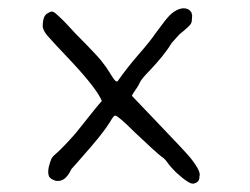

<svg xmlns="http://www.w3.org/2000/svg" viewBox="-20 -476 603 463"><path d="M95.7 -444.3Q102.5 -449.2 107.4 -447.8Q112.3 -446.3 122.1 -436.5Q132.8 -426.8 144.5 -414.1Q157.2 -399.4 188.5 -368.2Q216.8 -338.9 222.7 -331.5Q228.5 -324.2 236.3 -313.5Q242.2 -304.7 252 -289.1Q254.9 -285.2 256.3 -283.2Q257.8 -281.2 259.8 -280.3Q261.7 -279.3 262.2 -279.3Q262.7 -279.3 263.7 -280.3Q287.1 -313.5 313.5 -343.8Q341.8 -376 356.4 -397.5Q379.9 -429.7 389.6 -439.5Q399.4 -449.2 412.1 -454.1Q423.8 -458 432.6 -454.1Q437.5 -452.1 441.4 -446.3Q443.4 -440.4 443.4 -438.5Q443.4 -436.5 442.9 -431.6Q442.4 -426.8 442.4 -424.8Q442.4 -422.9 440.4 -418.9Q436.5 -412.1 413.1 -393.6L394.5 -373Q377 -343.8 340.8 -305.7Q321.3 -286.1 317.4 -277.3Q312.5 -266.6 301.8 -252L297.9 -245.1L361.3 -178.7Q431.6 -105.5 440.4 -93.8Q465.8 -61.5 460.9 -50.8Q461.9 -36.1 446.3 -33.2Q436.5 -31.2 404.3 -60.5Q390.6 -74.2 383.8 -84Q377 -93.8 369.1 -98.6Q357.4 -107.4 305.7 -156.2Q264.6 -197.3 257.8 -197.3Q253.9 -197.3 245.1 -181.6Q230.5 -158.2 200.2 -123Q163.1 -80.1 152.3 -68.4Q144.5 -51.8 135.3 -44.9Q126 -38.1 114.3 -40Q102.5 -43.9 98.6 -49.8Q92.8 -62.5 101.6 -86.9Q104.5 -97.7 115.2 -105.5Q133.8 -122.1 162.1 -154.3Q217.8 -224.6 224.6 -231.4L225.6 -232.4Q214.8 -259.8 157.2 -322.3Q104.5 -377.9 94.2 -390.1Q84 -402.3 83 -412.1Q83 -439.5 95.7 -444.3Z"/></svg>

Font: JasonHandwriting4
Style: Regular
Weight: 400
Version: Version 1.01.21